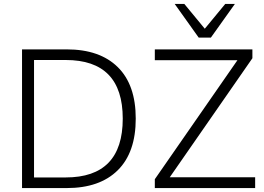

<svg xmlns="http://www.w3.org/2000/svg" viewBox="-20 -956 1340 976"><path d="M92 0V-705H319Q487 -705 578.5 -615Q670 -525 670 -353Q670 -181 578.5 -90.5Q487 0 319 0ZM153 -54H314Q604 -54 604 -353Q604 -651 314 -651H153ZM767 0V-45L1187 -650H767V-705H1263V-660L843 -55H1277V0ZM990 -765 868 -936H917L1021 -810L1125 -936H1174L1052 -765Z"/></svg>

Font: Nunito Sans Light
Style: Regular
Weight: 300
Designer: Vernon Adams
Foundry: Vernon Adams
Version: Version 3.101; ttfautohint (v1.8.4.7-5d5b);gftools[0.9.27]